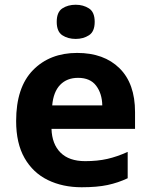

<svg xmlns="http://www.w3.org/2000/svg" viewBox="-20 -779 635 809"><path d="M305 -556Q418 -556 483.5 -491.5Q549 -427 549 -307V-236H197Q199 -172 235 -136Q271 -100 339 -100Q391 -100 432.5 -109.5Q474 -119 518 -139V-28Q478 -9 433.5 0.5Q389 10 324 10Q244 10 181.5 -20.5Q119 -51 83.5 -113Q48 -175 48 -269Q48 -411 119 -483.5Q190 -556 305 -556ZM309 -451Q262 -451 233.5 -421.5Q205 -392 200 -335H411Q410 -385 385 -418Q360 -451 309 -451ZM299 -759Q331 -759 355 -743.5Q379 -728 379 -687Q379 -646 355 -630.5Q331 -615 299 -615Q266 -615 242.5 -630.5Q219 -646 219 -687Q219 -728 242.5 -743.5Q266 -759 299 -759Z"/></svg>

Font: Noto Sans Syriac
Style: Bold
Weight: 700
Designer: Patrick Giasson and the Monotype Design Team
Foundry: Monotype Imaging Inc.
Version: Version 3.000; ttfautohint (v1.8.4.7-5d5b)